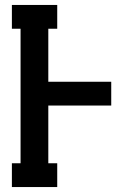

<svg xmlns="http://www.w3.org/2000/svg" viewBox="-20 -755 540 775"><path d="M28 0V-96H63V-639H28V-735H211V-639H175V-425H429V-329H175V-96H211V0Z"/></svg>

Font: Iosevka Gothic
Style: Bold
Weight: 700
Monospace: yes
Designer: Belleve Invis
Foundry: Belleve Invis
Version: Version 15.5.1; ttfautohint (v1.8.4)